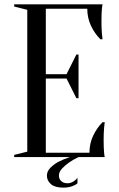

<svg xmlns="http://www.w3.org/2000/svg" viewBox="-20 -720 545 880"><path d="M45 0ZM390 -20Q390 -62 407 -98Q424 -134 450 -160H460Q458 -147 457 -133Q456 -121 455.5 -107Q455 -93 455 -80Q455 -61 455.5 -46.5Q456 -32 457 -21Q458 -9 460 0H45V-10L105 -25V-675L45 -690V-700H450Q448 -691 447 -679Q446 -668 445.5 -653.5Q445 -639 445 -620Q445 -606 445.5 -592.5Q446 -579 447 -567Q448 -553 450 -540H440Q414 -566 397 -602Q380 -638 380 -680H190V-380H285L330 -470H340V-270H330L285 -360H190V-20ZM195 85Q195 65 211 49Q227 33 247 22Q270 10 300 0H340Q314 12 295 26Q278 38 264 53Q250 68 250 85Q250 100 260.5 110Q271 120 290 120Q299 120 307.5 116.5Q316 113 322 108Q329 103 335 95V120Q329 126 319 130Q311 134 299 137Q287 140 270 140Q232 140 213.5 124Q195 108 195 85Z"/></svg>

Font: Oranienbaum
Style: Regular
Weight: 400
Designer: Oleg Pospelov and Jovanny Lemonad
Foundry: Oleg Pospelov and jovanny Lemonad
Version: Version 1.001; ttfautohint (v0.91) -l 8 -r 50 -G 200 -x 0 -w